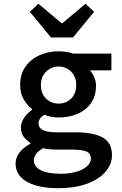

<svg xmlns="http://www.w3.org/2000/svg" viewBox="-20 -773 640 1010"><path d="M286 217Q218 217 168 202.5Q118 188 90 159Q62 130 62 86Q62 57 82 30Q102 3 140 -17V-21Q121 -33 105.5 -52.5Q90 -72 90 -103Q90 -127 106 -152Q122 -177 149 -195V-199Q123 -218 104.5 -250.5Q86 -283 86 -326Q86 -383 114 -422.5Q142 -462 188 -482.5Q234 -503 288 -503Q332 -503 365 -491H566V-403H453Q466 -389 475.5 -367.5Q485 -346 485 -322Q485 -268 458.5 -230.5Q432 -193 388 -174Q344 -155 288 -155Q271 -155 251.5 -158.5Q232 -162 213 -169Q198 -160 190.5 -149Q183 -138 183 -123Q183 -100 206.5 -88.5Q230 -77 276 -77H376Q472 -77 520.5 -49.5Q569 -22 569 43Q569 91 534.5 131Q500 171 436.5 194Q373 217 286 217ZM288 -228Q314 -228 335 -239.5Q356 -251 368.5 -273Q381 -295 381 -326Q381 -356 368.5 -377.5Q356 -399 335 -411Q314 -423 288 -423Q263 -423 242 -411Q221 -399 208 -377.5Q195 -356 195 -326Q195 -295 208 -273Q221 -251 242 -239.5Q263 -228 288 -228ZM300 141Q348 141 383.5 130Q419 119 438.5 101Q458 83 458 62Q458 33 433.5 23.5Q409 14 359 14H281Q257 14 239 12Q221 10 206 7Q180 22 169 38Q158 54 158 71Q158 104 195 122.5Q232 141 300 141ZM248 -576 137 -711 182 -753 304 -651H308L430 -753L475 -711L364 -576Z"/></svg>

Font: Source Code Pro ExtraLight SemiBold
Style: Regular
Weight: 600
Monospace: yes
Version: Version 1.018;hotconv 1.0.116;makeotfexe 2.5.65601